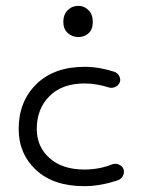

<svg xmlns="http://www.w3.org/2000/svg" viewBox="-20 -630 482 658"><path d="M269 8Q163 8 103.5 -47.5Q44 -103 44 -188Q44 -282 104.5 -341.5Q165 -401 270 -401Q319 -401 372 -384Q383 -380 388.5 -369.5Q394 -359 391 -349Q387 -338 376 -332.5Q365 -327 354 -330Q310 -344 270 -344Q193 -344 149.5 -300.5Q106 -257 106 -188Q106 -127 150 -88Q194 -49 269 -49Q320 -49 365 -67Q376 -71 387.5 -66Q399 -61 403 -51Q407 -40 402 -29Q397 -18 386 -13Q325 8 269 8ZM249 -503Q227 -503 212 -517Q197 -531 197 -555Q197 -580 212 -595Q227 -610 249 -610Q268 -610 283 -595.5Q298 -581 298 -555Q298 -529 283.5 -516Q269 -503 249 -503Z"/></svg>

Font: Hoogli Medium
Style: Regular
Weight: 500
Designer: Anand Singh Naorem
Foundry: Brand New Type
Version: Version 1.00 b007